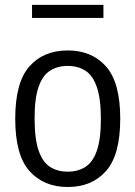

<svg xmlns="http://www.w3.org/2000/svg" viewBox="-20 -758 556 788"><path d="M258 9.5Q159.5 9.5 101 -56Q42.5 -121.5 42.5 -270.5Q42.5 -419.5 100.5 -485.2Q158.5 -551 258 -551Q357 -551 415.2 -485.2Q473.5 -419.5 473.5 -271Q473.5 -122 415.2 -56.2Q357 9.5 258 9.5ZM258 -53.5Q300 -53.5 330.5 -73Q361 -92.5 377.5 -139.5Q394 -186.5 394 -269Q394 -353.5 377.2 -401.2Q360.5 -449 330 -468.2Q299.5 -487.5 258 -487.5Q216.5 -487.5 185.8 -468.2Q155 -449 138.5 -402Q122 -355 122 -272Q122 -188 138.5 -140.2Q155 -92.5 185.5 -73Q216 -53.5 258 -53.5ZM111.5 -684.5V-738H404.5V-684.5Z"/></svg>

Font: Encode Sans SemiCondensed SemiCondensed
Style: Regular
Weight: 400
Width: 4
Designer: Multiple Designers
Foundry: Impallari Type
Version: Version 3.000; ttfautohint (v1.8.3) -l 8 -r 50 -G 200 -x 14 